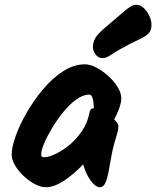

<svg xmlns="http://www.w3.org/2000/svg" viewBox="-20 -798 656 806"><path d="M489 -385Q489 -366 479.5 -340.5Q470 -315 456.5 -291.5Q443 -268 429 -252.5Q415 -237 406 -237Q390 -237 382.5 -254.5Q375 -272 375 -301Q375 -333 373.5 -355.5Q372 -378 367.5 -389.5Q363 -401 355 -401Q329 -401 300.5 -380.5Q272 -360 246 -328Q220 -296 199 -261Q178 -226 165.5 -196.5Q153 -167 153 -151Q153 -143 155.5 -140.5Q158 -138 168 -138Q183 -138 210.5 -150.5Q238 -163 268.5 -187Q299 -211 323.5 -247Q348 -283 357 -330Q359 -339 366 -342Q373 -345 386 -345Q392 -345 406.5 -336.5Q421 -328 437.5 -315.5Q454 -303 465.5 -290Q477 -277 477 -269Q477 -254 472 -237.5Q467 -221 460 -197Q453 -173 446 -134Q441 -103 435.5 -75Q430 -47 422 -29.5Q414 -12 399 -12Q384 -12 366 -33Q348 -54 335.5 -88Q323 -122 323 -162Q323 -200 332 -239Q341 -278 363 -312L448 -260Q427 -225 394 -182.5Q361 -140 322.5 -101Q284 -62 245 -37Q206 -12 172 -12Q151 -12 126.5 -25Q102 -38 79.5 -59Q57 -80 43 -104Q29 -128 29 -149Q29 -179 45.5 -226Q62 -273 92 -325Q122 -377 161 -423.5Q200 -470 245 -499Q290 -528 337 -528Q357 -528 383 -515Q409 -502 433 -480.5Q457 -459 473 -434Q489 -409 489 -385ZM427 -687Q467 -721 489.5 -740.5Q512 -760 525.5 -769Q539 -778 552 -778Q568 -778 582.5 -765Q597 -752 606.5 -732.5Q616 -713 616 -694Q616 -670 603 -657Q590 -644 561 -631Q532 -618 484 -591Q457 -576 441.5 -565Q426 -554 409 -554Q393 -554 381.5 -569Q370 -584 370 -600Q370 -622 381.5 -640.5Q393 -659 427 -687Z"/></svg>

Font: Kalam Variable Light
Style: Regular
Weight: 300
Designer: Lipi Raval, Jonny Pinhorn
Foundry: Indian Type Foundry
Version: Version 3.000